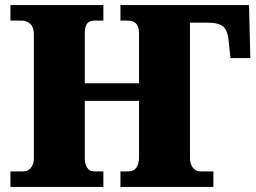

<svg xmlns="http://www.w3.org/2000/svg" viewBox="-20 -734 1005 754"><path d="M21 0V-61H74Q91 -61 102 -76Q113 -91 113 -111V-600Q113 -627 99 -640Q85 -653 65 -653H21V-714H386V-653H349Q313 -653 313 -605V-407H526V-602Q526 -653 484 -653H453V-714H958L963 -506H885L877 -582Q873 -615 856 -630Q839 -645 794 -645H726V-113Q726 -91 737 -76Q748 -61 765 -61H818V0H453V-61H485Q506 -61 516 -76.5Q526 -92 526 -117V-338H313V-111Q313 -91 322 -76Q331 -61 349 -61H386V0Z"/></svg>

Font: Noto Serif Black
Style: Regular
Weight: 900
Designer: Monotype Design Team
Foundry: Monotype Imaging Inc.
Version: Version 2.014; ttfautohint (v1.8.4.7-5d5b)